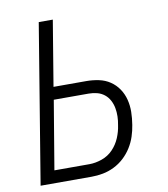

<svg xmlns="http://www.w3.org/2000/svg" viewBox="-82 -805 765 874"><g transform="rotate(-10 300.0 -367.5)"><path d="M35 0 156 -735H221L171 -433H323Q352 -433 380.5 -427Q409 -421 432 -405.5Q455 -390 470.5 -367Q486 -344 493 -316.5Q500 -289 499.5 -259.5Q499 -230 494 -200Q490 -174 481.5 -148Q473 -122 458 -98Q443 -74 422 -54.5Q401 -35 375.5 -22.5Q350 -10 323.5 -5Q297 0 271 0ZM109 -58H271Q299 -58 329 -68.5Q359 -79 380.5 -101.5Q402 -124 414 -152.5Q426 -181 430 -210Q434 -230 434.5 -250Q435 -270 431.5 -289Q428 -308 419 -325Q410 -342 395.5 -353.5Q381 -365 362.5 -370Q344 -375 323 -375H162Z"/></g></svg>

Font: Iosevka Light Extended Oblique
Style: Regular
Weight: 300
Width: 7
Italic angle: -9°
Monospace: yes
Designer: Belleve Invis
Foundry: Belleve Invis
Version: Version 32.5.0; ttfautohint (v1.8.4)